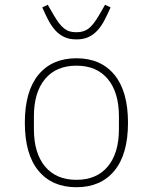

<svg xmlns="http://www.w3.org/2000/svg" viewBox="-20 -772 640 804"><path d="M300 12Q198 12 141 -57Q84 -126 84 -258Q84 -390 141 -459Q198 -528 300 -528Q402 -528 459 -459Q516 -390 516 -258Q516 -126 459 -57Q402 12 300 12ZM300 -19Q385 -19 431.5 -75Q478 -131 478 -231V-285Q478 -385 431.5 -441Q385 -497 300 -497Q215 -497 168.5 -441Q122 -385 122 -285V-231Q122 -131 168.5 -75Q215 -19 300 -19ZM300 -607Q270 -607 249 -617Q228 -627 212 -644.5Q196 -662 183 -686.5Q170 -711 157 -741L180 -752L206 -707Q218 -687 228 -674Q238 -661 249 -652.5Q260 -644 272 -640.5Q284 -637 300 -637Q331 -637 351 -652.5Q371 -668 394 -707L420 -752L443 -741Q430 -711 417 -686.5Q404 -662 388 -644.5Q372 -627 351 -617Q330 -607 300 -607Z"/></svg>

Font: IBM Plex Mono ExtraLight
Style: Regular
Weight: 200
Monospace: yes
Designer: Mike Abbink, Paul van der Laan, Pieter van Rosmalen
Foundry: Bold Monday
Version: Version 2.3